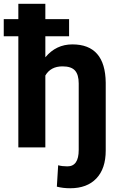

<svg xmlns="http://www.w3.org/2000/svg" viewBox="-45 -770 625 1003"><path d="M315.9 -580.6H191.9V-470.7Q248 -538.1 333 -538.1Q504.9 -538.1 507.3 -338.4V16.6Q507.3 110.8 458.5 162.1Q409.7 213.4 321.8 213.4Q283.7 213.4 252 205.1L258.8 93.3Q279.8 99.1 307.1 99.1Q366.2 99.1 366.2 13.2V-334Q366.2 -379.9 346.7 -401.6Q327.1 -423.3 281.7 -423.3Q219.7 -423.3 191.9 -375.5V0H50.8V-580.6H-25.4V-669.9H50.8V-750H191.9V-669.9H315.9Z"/></svg>

Font: RobotoInd
Style: Bold
Weight: 700
Designer: Google
Version: Version 2.001150; 2014